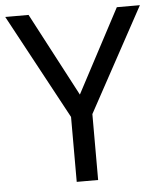

<svg xmlns="http://www.w3.org/2000/svg" viewBox="-52 -759 669 804"><g transform="rotate(-5 283.0 -357.0)"><path d="M283 -363 469 -714H566L328 -277V0H238V-273L0 -714H98Z"/></g></svg>

Font: Noto Sans Lepcha
Style: Regular
Weight: 400
Designer: Monotype Design Team
Foundry: Monotype Imaging Inc.
Version: Version 2.006; ttfautohint (v1.8.4.7-5d5b)